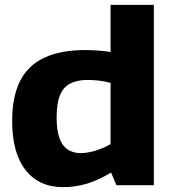

<svg xmlns="http://www.w3.org/2000/svg" viewBox="-20 -760 706 790"><path d="M459 2 437 -50Q386 -19 338.5 -4.5Q291 10 240 10Q140 10 85 -60.5Q30 -131 30 -262Q30 -362 62.5 -426.5Q95 -491 162 -522.5Q229 -554 331 -554Q356 -554 383 -552Q410 -550 435 -546V-740H613V2ZM435 -167V-419Q409 -426 385.5 -428.5Q362 -431 339 -431Q297 -431 268.5 -416Q240 -401 226.5 -367.5Q213 -334 213 -277Q213 -226 224 -193.5Q235 -161 257.5 -145.5Q280 -130 311 -130Q330 -130 349.5 -134Q369 -138 390.5 -146Q412 -154 435 -167Z"/></svg>

Font: Georama SemiExpanded
Style: Bold
Weight: 700
Width: 6
Designer: Jean-Baptiste Levee
Foundry: Production Type
Version: Version 1.001